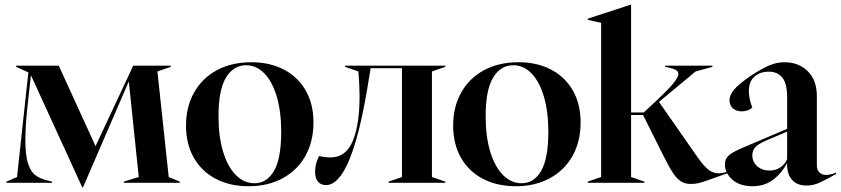

<svg xmlns="http://www.w3.org/2000/svg" viewBox="-20 -793 3647 833"><path d="M115 -465H114L100 -339Q90 -249 90 -186Q90 -121 101 -85.5Q112 -50 132 -34Q152 -18 186 -10L206 -5V0H8V-5L54 -25L103 -479L50 -503V-508H235L394 -160H395L558 -508H721V-503L663 -483L712 -25L760 -5V0H517V-5L582 -25L539 -438H538L340 20H337Z M787 -249Q787 -329 822 -391.5Q857 -454 921 -488.5Q985 -523 1071 -523Q1150 -523 1211 -491.5Q1272 -460 1306 -401Q1340 -342 1340 -262Q1340 -180 1305.5 -117.5Q1271 -55 1207 -20Q1143 15 1059 15Q978 15 916.5 -17Q855 -49 821 -108.5Q787 -168 787 -249ZM1084 2Q1138 2 1169 -52Q1200 -106 1200 -221Q1200 -309 1180.5 -374.5Q1161 -440 1126.5 -475Q1092 -510 1048 -510Q993 -510 960.5 -456.5Q928 -403 928 -289Q928 -200 948 -134.5Q968 -69 1003.5 -33.5Q1039 2 1084 2Z M1347 -48Q1347 -82 1364 -116Q1390 -110 1414 -110Q1481 -110 1510.5 -181.5Q1540 -253 1540 -375Q1540 -421 1535 -483L1477 -503V-508H1912V-503L1854 -483V-25L1912 -5V0H1666V-5L1724 -25V-497H1588L1576 -424Q1505 10 1394 10Q1372 10 1359.5 -5Q1347 -20 1347 -48Z M1946 -249Q1946 -329 1981 -391.5Q2016 -454 2080 -488.5Q2144 -523 2230 -523Q2309 -523 2370 -491.5Q2431 -460 2465 -401Q2499 -342 2499 -262Q2499 -180 2464.5 -117.5Q2430 -55 2366 -20Q2302 15 2218 15Q2137 15 2075.5 -17Q2014 -49 1980 -108.5Q1946 -168 1946 -249ZM2243 2Q2297 2 2328 -52Q2359 -106 2359 -221Q2359 -309 2339.5 -374.5Q2320 -440 2285.5 -475Q2251 -510 2207 -510Q2152 -510 2119.5 -456.5Q2087 -403 2087 -289Q2087 -200 2107 -134.5Q2127 -69 2162.5 -33.5Q2198 2 2243 2Z M2860 -114 2770 -294H2718V-25L2776 -5V0H2530V-5L2588 -25V-694L2530 -707V-712L2717 -773H2718V-305H2773L2817 -346Q2874 -399 2898.5 -428Q2923 -457 2923 -473Q2923 -484 2911.5 -490Q2900 -496 2876 -501L2865 -503V-508H3071V-503L2998 -483L2839 -351L3007 -110Q3036 -69 3056 -55Q3076 -41 3098 -41Q3113 -41 3137 -48V-42L3082 -22Q3038 -6 3018.5 -0.5Q2999 5 2976 5Q2952 5 2934.5 -6Q2917 -17 2900.5 -41.5Q2884 -66 2860 -114Z M3125 -80Q3125 -102 3139.5 -116.5Q3154 -131 3195 -149L3395 -234V-372Q3395 -431 3374 -456.5Q3353 -482 3315 -482Q3277 -482 3253 -460.5Q3229 -439 3229 -398Q3229 -364 3244 -326Q3225 -310 3198 -310Q3174 -310 3159.5 -323Q3145 -336 3145 -358Q3145 -381 3165 -404.5Q3185 -428 3234 -462Q3284 -495 3317 -509Q3350 -523 3383 -523Q3445 -523 3484.5 -484Q3524 -445 3524 -376V-74Q3524 -56 3535 -45Q3546 -34 3564 -34Q3582 -34 3607 -44V-38Q3560 -11 3533.5 0.5Q3507 12 3479 12Q3439 12 3417 -12Q3395 -36 3395 -78V-86Q3372 -42 3334.5 -13.5Q3297 15 3245 15Q3190 15 3157.5 -13.5Q3125 -42 3125 -80ZM3319 -53Q3346 -53 3366.5 -67.5Q3387 -82 3395 -103V-222L3301 -182Q3269 -168 3256.5 -154Q3244 -140 3244 -119Q3244 -91 3265 -72Q3286 -53 3319 -53Z"/></svg>

Font: Nyght Serif Medium
Style: Regular
Weight: 500
Designer: Maksym Kobuzan
Version: Version 0.410